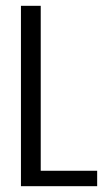

<svg xmlns="http://www.w3.org/2000/svg" viewBox="-20 -640 368 660"><path d="M52 -620H120V-53H314V0H52Z"/></svg>

Font: Smooch Sans Thin Medium
Style: Regular
Weight: 500
Version: Version 1.010